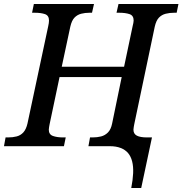

<svg xmlns="http://www.w3.org/2000/svg" viewBox="-41 -734 916 964"><path d="M618 210Q626 169 627.5 135.5Q629 102 622.5 76.5Q616 51 602 34.5Q588 18 565 9Q542 0 511 0H403L411 -44H424Q447 -44 466.5 -49Q486 -54 501 -69Q516 -84 522 -114L570 -347H258L208 -110Q207 -104 205.5 -96Q204 -88 204 -83Q204 -59 224.5 -51.5Q245 -44 276 -44H289L280 0H-21L-13 -44H0Q23 -44 42.5 -49Q62 -54 76 -69Q90 -84 97 -114L201 -602Q203 -609 204 -618Q205 -627 205 -631Q205 -656 185 -663Q165 -670 133 -670H120L129 -714H431L421 -670H408Q386 -670 366.5 -665Q347 -660 333 -645.5Q319 -631 312 -600L269 -399H582L625 -603Q627 -610 628.5 -618.5Q630 -627 630 -631Q630 -656 609.5 -663Q589 -670 557 -670H544L554 -714H855L846 -670H833Q811 -670 791 -665Q771 -660 757 -645.5Q743 -631 736 -600L633 -110Q632 -104 630.5 -96Q629 -88 629 -83Q629 -62 646 -53Q663 -44 697 -44H722L668 210Z"/></svg>

Font: ET Text
Style: Italic
Weight: 470
Italic angle: -12°
Designer: Monotype Design Team
Foundry: Monotype Imaging Inc.
Version: Version 2.009